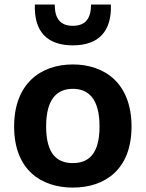

<svg xmlns="http://www.w3.org/2000/svg" viewBox="-20 -838 660 870"><path d="M576 -264.5C576 -460 455 -546 310 -546C165.5 -546 44 -460 44 -264.5C44 -69.5 165.5 12 310 12C455 12 576 -69.5 576 -264.5ZM431 -265C431 -138 379.5 -99 310 -99C240.5 -99 189 -138 189 -265C189 -392 240.5 -435.5 310 -435.5C379.5 -435.5 431 -392 431 -265ZM228 -817.5H138C133.5 -697 192 -632.5 310 -632.5C428 -632.5 486.5 -697 482.5 -817.5H392.5C392.5 -755.5 368 -721 310 -721C252 -721 228 -755.5 228 -817.5Z"/></svg>

Font: Monaspace Neon
Style: Bold
Weight: 700
Designer: Riley Cran & the Lettermatic Team
Foundry: Lettermatic
Version: Version 1.200 (Monaspace Neon)